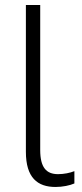

<svg xmlns="http://www.w3.org/2000/svg" viewBox="-20 -734 327 764"><path d="M201 10C229 10 258 4 276 -4V-53C259 -46 234 -41 211 -41C164 -41 140 -68 140 -137V-714H83V-130C83 -27 129 10 201 10Z"/></svg>

Font: Noto Sans SemiCondensed Light
Style: Regular
Weight: 300
Width: 4
Designer: Monotype Design Team
Foundry: Monotype Imaging Inc.
Version: Version 2.013